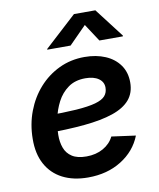

<svg xmlns="http://www.w3.org/2000/svg" viewBox="-86 -827 750 906"><g transform="rotate(-10 289.5 -373.5)"><path d="M263.2 11.7Q192.9 11.7 141.6 -14.6Q90.3 -41 63 -91.3Q35.6 -141.6 36.6 -212.9Q37.1 -282.7 60.3 -344Q83.5 -405.3 124.8 -451.7Q166 -498 221.9 -524.7Q277.8 -551.3 343.8 -551.3Q399.9 -551.3 443.4 -532.7Q486.8 -514.2 511.5 -479.2Q536.1 -444.3 536.1 -396Q536.1 -346.2 508.3 -313.5Q480.5 -280.8 425.3 -262Q370.1 -243.2 287.8 -235.4Q205.6 -227.5 96.2 -227.5L110.4 -309.1Q202.6 -309.1 262.2 -313.2Q321.8 -317.4 355.5 -326.9Q389.2 -336.4 403.1 -352.3Q417 -368.2 417 -392.1Q417 -419.4 393.8 -435.5Q370.6 -451.7 330.6 -451.7Q281.2 -451.7 248 -427.7Q214.8 -403.8 195.3 -366.2Q175.8 -328.6 167.5 -287.1Q159.2 -245.6 158.7 -210.4Q158.2 -176.3 168.5 -148.2Q178.7 -120.1 203.9 -103.8Q229 -87.4 272.5 -87.4Q318.4 -87.4 353 -106.9Q387.7 -126.5 403.8 -159.7L519 -144Q491.2 -73.2 423.3 -30.8Q355.5 11.7 263.2 11.7ZM289.1 -615.7H177.2L177.7 -619.1L330.6 -759.3H433.1L540.5 -619.1L539.6 -615.7H427.2L372.1 -699.7Z"/></g></svg>

Font: Inter 17pt SemiBold
Style: Italic
Weight: 600
Italic angle: -9.3988°
Version: Version 4.001;git-66647c0bb